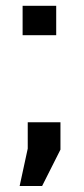

<svg xmlns="http://www.w3.org/2000/svg" viewBox="-20 -491 287 659"><path d="M187.5 -71.3V22.5L124.5 147.5H47.4L75.2 19V-71.3ZM172.9 -471.2V-370.1H57.6V-471.2Z"/></svg>

Font: Yantramanav
Style: Bold
Weight: 700
Version: Version 1.001;PS 1.0;hotconv 1.0.72;makeotf.lib2.5.5900; ttf